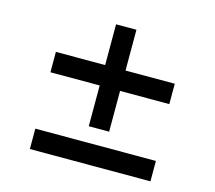

<svg xmlns="http://www.w3.org/2000/svg" viewBox="-113 -956 1225 1092"><g transform="rotate(15 500.0 -410.0)"><path d="M560 -456V-216H440V-456H150V-576H440V-816H560V-576H850V-456ZM860 -4H150V-124H860Z"/></g></svg>

Font: Merged Yaku Han JP Black
Style: Regular
Weight: 900
Designer: Ryoko NISHIZUKA 西塚涼子 (kana, bopomofo & ideographs); Paul D. Hunt (Latin, Greek & Cyrillic); Sandoll Communications 산돌커뮤니
Foundry: Adobe
Version: Version 2.004